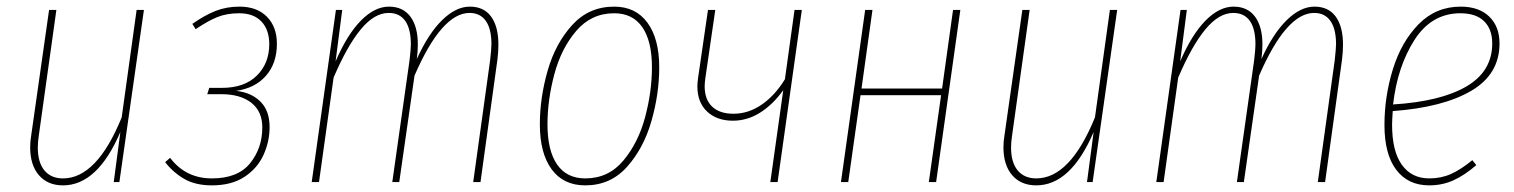

<svg xmlns="http://www.w3.org/2000/svg" viewBox="-20 -549 4567 579"><path d="M71 -105Q71 -122 74 -140L128 -519H150L97 -140Q94 -121 94 -104Q94 -59 114 -35Q134 -11 170 -11Q272 -11 347 -195L392 -519H414L340 0H323L343 -151Q274 10 170 10Q124 10 97.5 -20.5Q71 -51 71 -105Z M815 -417Q815 -358 782 -320.5Q749 -283 692 -275Q738 -270 765.5 -242.5Q793 -215 793 -166Q793 -122 774.5 -81.5Q756 -41 717 -15.5Q678 10 619 10Q570 10 536.5 -9Q503 -28 478 -60L493 -73Q540 -11 619 -11Q697 -11 734 -56.5Q771 -102 771 -165Q771 -213 738 -239Q705 -265 647 -265H605L611 -284H649Q717 -284 754.5 -321Q792 -358 792 -416Q792 -459 768.5 -484Q745 -509 701 -509Q664 -509 635.5 -497.5Q607 -486 570 -461L560 -477Q597 -503 630 -516Q663 -529 702 -529Q755 -529 785 -498.5Q815 -468 815 -417Z M1483 -414Q1483 -393 1480 -369L1429 0H1407L1458 -367Q1462 -403 1462 -416Q1462 -462 1445 -486Q1428 -510 1396 -510Q1312 -510 1230 -321L1184 0H1163L1215 -367Q1219 -401 1219 -415Q1219 -462 1202 -486Q1185 -510 1152 -510Q1109 -510 1068 -460.5Q1027 -411 986 -315L942 0H920L993 -519H1012L992 -364Q1027 -445 1068.5 -487Q1110 -529 1153 -529Q1195 -529 1217.5 -499Q1240 -469 1240 -415Q1240 -394 1237 -371Q1272 -448 1313.5 -488.5Q1355 -529 1397 -529Q1439 -529 1461 -499Q1483 -469 1483 -414Z M1608 -174Q1608 -254 1631.5 -336Q1655 -418 1705.5 -473.5Q1756 -529 1832 -529Q1897 -529 1932.5 -480.5Q1968 -432 1968 -346Q1968 -266 1944.5 -184Q1921 -102 1871 -46Q1821 10 1745 10Q1679 10 1643.5 -38.5Q1608 -87 1608 -174ZM1946 -346Q1946 -425 1917 -467Q1888 -509 1832 -509Q1763 -509 1717.5 -455.5Q1672 -402 1651.5 -324.5Q1631 -247 1631 -174Q1631 -95 1660 -53Q1689 -11 1745 -11Q1815 -11 1860 -65Q1905 -119 1925.5 -196Q1946 -273 1946 -346Z M2325 0H2303L2342 -277Q2311 -234 2272.5 -209.5Q2234 -185 2190 -185Q2142 -185 2112.5 -212.5Q2083 -240 2083 -289Q2083 -297 2085 -313L2115 -519H2137L2107 -313Q2105 -297 2105 -289Q2105 -249 2127.5 -227.5Q2150 -206 2192 -206Q2237 -206 2277 -233.5Q2317 -261 2347 -310L2376 -519H2398Z M2781 0 2818 -262H2575L2538 0H2516L2589 -519H2611L2578 -282H2821L2854 -519H2876L2803 0Z M3006 -105Q3006 -122 3009 -140L3063 -519H3085L3032 -140Q3029 -121 3029 -104Q3029 -59 3049 -35Q3069 -11 3105 -11Q3207 -11 3282 -195L3327 -519H3349L3275 0H3258L3278 -151Q3209 10 3105 10Q3059 10 3032.5 -20.5Q3006 -51 3006 -105Z M4030 -414Q4030 -393 4027 -369L3976 0H3954L4005 -367Q4009 -403 4009 -416Q4009 -462 3992 -486Q3975 -510 3943 -510Q3859 -510 3777 -321L3731 0H3710L3762 -367Q3766 -401 3766 -415Q3766 -462 3749 -486Q3732 -510 3699 -510Q3656 -510 3615 -460.5Q3574 -411 3533 -315L3489 0H3467L3540 -519H3559L3539 -364Q3574 -445 3615.5 -487Q3657 -529 3700 -529Q3742 -529 3764.5 -499Q3787 -469 3787 -415Q3787 -394 3784 -371Q3819 -448 3860.5 -488.5Q3902 -529 3944 -529Q3986 -529 4008 -499Q4030 -469 4030 -414Z M4180 -214Q4178 -186 4178 -173Q4178 -93 4207.5 -52Q4237 -11 4290 -11Q4326 -11 4356 -24.5Q4386 -38 4420 -66L4432 -51Q4396 -20 4362.5 -5Q4329 10 4290 10Q4226 10 4190.5 -37Q4155 -84 4155 -172Q4155 -258 4180.5 -340.5Q4206 -423 4258 -476Q4310 -529 4385 -529Q4440 -529 4471 -499Q4502 -469 4502 -418Q4502 -325 4416.5 -275Q4331 -225 4180 -214ZM4181 -234Q4325 -243 4402.5 -288.5Q4480 -334 4480 -418Q4480 -461 4455.5 -485Q4431 -509 4384 -509Q4297 -509 4245.5 -428.5Q4194 -348 4181 -234Z"/></svg>

Font: Fira Sans Extra Condensed Thin
Style: Italic
Weight: 250
Width: 3
Italic angle: -8°
Designer: Carrois Corporate & Edenspiekermann AG
Foundry: Carrois Corporate GbR & Edenspiekermann AG
Version: Version 4.203